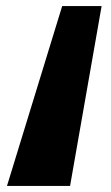

<svg xmlns="http://www.w3.org/2000/svg" viewBox="-20 -613 367 633"><path d="M3 0H211L315 -593H185Z"/></svg>

Font: Hussar Milosc
Style: Bold
Weight: 700
Foundry: Cannot Into Space Fonts
Version: Version 1.02